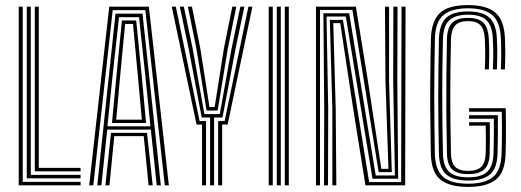

<svg xmlns="http://www.w3.org/2000/svg" viewBox="-20 -722 2031 748"><path d="M52.9 0V-696H68.6V-13.5H293.9V0ZM84.3 -27.2V-696H99.9V-40.8H293.9V-27.2ZM115.6 -54.4V-696H131.1V-67.9H293.9V-54.4Z M327.5 0 405.6 -696H559.9L637.8 0H622L546.2 -682.4H419.1L343.5 0ZM390.6 0 412.5 -204.4H552.8L574.9 0H558.8L540 -191.7H425.2L406.4 0ZM358.9 0 430 -668.7H535.2L606.6 0H590.6L567.6 -217H397.8L374.9 0ZM398.6 -229.9H566.1L546 -428.4L521.7 -654.9H443.6L418.7 -428.4ZM416.2 -242.8 433.9 -428.4 454.9 -642.2H510.6L531.9 -428.4L549 -242.8ZM432.7 -255.7H532.6L516.9 -428.4L498.1 -628.7H467.4L448.4 -428.4Z M798.4 0V-264.1H765.9L714.9 -532.6L680.6 -696H696.2L730.6 -532.6L776.4 -277.6H836.2L882.1 -532.6L916.3 -696H932L897.7 -532.6L846.8 -264.1H814.1V0ZM767.1 0V-236.9H745.7L649.2 -696H664.9L757.5 -250.4H782.7V0ZM829.8 0V-250.4H855.2L947.7 -696H963.3L866.8 -236.9H845.5V0ZM784.7 -291.3 745.2 -532.6 711.9 -696H727.8L760.5 -532.6L796.1 -304.9H816.3L852.2 -532.6L885 -696H900.6L867.5 -532.6L827.8 -291.3Z M1089.6 0V-696H1105.1V0ZM1026.9 0V-696H1042.6V0ZM1058.3 0V-696H1073.9V0Z M1210.9 0V-696H1366.4L1413.9 -403.3L1465.7 -64H1493.3L1481.7 -404.5L1479.7 -696H1495.8V-404.5L1506.4 -51.3H1455.3L1353 -683.3H1226.6V0ZM1242.3 0 1243.1 -297.4 1239.9 -670.4H1340.3L1443.8 -38.4H1518.5L1511.8 -404.5L1512.6 -696H1528.7L1527.9 -404.5L1531.1 -25.6H1431.2L1327.2 -657.6H1252L1258.7 -297.4L1257.9 0ZM1274.8 0V-297.4L1264.9 -644.7H1316.1L1418.1 -12.7H1542.8L1544.3 -696H1560L1558.4 0H1403.8L1355.7 -300.1L1305.5 -632H1278.4L1287.9 -297.4L1290.3 0Z M1803.9 6.2Q1729.9 6.2 1695.1 -22.8Q1660.3 -51.8 1658.6 -121.9Q1656.9 -198.5 1656.3 -271.4Q1655.6 -344.2 1656.3 -418Q1656.9 -491.9 1658.8 -570.9Q1660.7 -639.5 1693.3 -670.8Q1725.9 -702.2 1803.3 -702.2Q1874.8 -702.2 1909.2 -673.4Q1943.7 -644.5 1947.1 -574.3Q1948.1 -553.4 1948.4 -532.2Q1948.6 -511 1948.3 -490.7Q1948.1 -470.4 1947 -451.7H1931.3Q1932.7 -479.1 1932.8 -509.3Q1932.8 -539.4 1931.3 -573.3Q1928.4 -637.8 1897.5 -663.7Q1866.5 -689.7 1803.3 -689.7Q1739.5 -689.7 1707.7 -663.4Q1676 -637.2 1674.3 -570.6Q1672.9 -514.7 1672.4 -458.2Q1671.8 -401.7 1671.8 -345.3Q1671.8 -288.8 1672.5 -233Q1673.1 -177.1 1674.2 -122.3Q1675.8 -60.3 1705.9 -33.3Q1736 -6.3 1803.9 -6.3Q1869.6 -6.3 1900.7 -32.5Q1931.8 -58.7 1934 -122.3Q1934.9 -147 1935.3 -173.6Q1935.6 -200.2 1935.5 -228.7Q1935.4 -257.1 1934.8 -286.6H1807.6V-300.4H1950.1Q1950.8 -270.7 1951.1 -241Q1951.4 -211.3 1951.1 -181.6Q1950.9 -151.9 1949.7 -121.7Q1947.3 -50.2 1911.5 -22Q1875.6 6.2 1803.9 6.2ZM1803.9 -18.6Q1745.8 -18.6 1718.7 -42.2Q1691.5 -65.9 1690 -122.7Q1688.8 -173.5 1688.1 -227.8Q1687.4 -282.2 1687.3 -338.9Q1687.3 -395.7 1688 -453.6Q1688.7 -511.5 1690 -569.4Q1691.7 -627 1717.9 -652.2Q1744.1 -677.4 1803.3 -677.4Q1860 -677.4 1886.5 -653.4Q1913.1 -629.5 1915.7 -572.9Q1917 -548.8 1917.2 -529.3Q1917.5 -509.7 1917.1 -491.2Q1916.8 -472.7 1915.7 -451.7H1900Q1901.1 -474.1 1901.5 -493Q1901.8 -511.8 1901.5 -530.6Q1901.1 -549.4 1900 -571.6Q1897.6 -621.2 1875.5 -643Q1853.4 -664.8 1803.3 -664.8Q1755.3 -664.8 1731.3 -643.9Q1707.2 -622.9 1705.6 -569.7Q1704.2 -515.2 1703.6 -461Q1702.9 -406.8 1702.9 -351.7Q1702.9 -296.6 1703.6 -239.7Q1704.3 -182.8 1705.6 -123.1Q1706.9 -74.3 1729.6 -52.8Q1752.4 -31.2 1803.9 -31.2Q1855.1 -31.2 1878.1 -52.7Q1901.1 -74.2 1902.7 -123.5Q1903.3 -141 1903.6 -162.4Q1903.9 -183.8 1904.1 -208.2Q1904.3 -232.6 1903.9 -259.4H1807.6V-273.1H1919.6Q1920 -231.8 1919.6 -192.9Q1919.2 -154 1918.3 -122.8Q1916.4 -65.2 1888.6 -41.9Q1860.9 -18.6 1803.9 -18.6ZM1803.9 -43.7Q1760.9 -43.7 1741.6 -62.1Q1722.3 -80.6 1721.3 -123.4Q1719.5 -204.2 1718.9 -275.8Q1718.4 -347.5 1719 -418.6Q1719.6 -489.6 1721.2 -568.9Q1722.2 -613.5 1741.3 -632.9Q1760.4 -652.3 1803.3 -652.3Q1845.4 -652.3 1863.8 -632.9Q1882.2 -613.4 1884.3 -570.8Q1885.9 -537.8 1885.9 -511.7Q1885.9 -485.5 1884.3 -451.7H1868.7Q1869.8 -470.7 1870.1 -489Q1870.5 -507.3 1870.2 -527Q1869.9 -546.7 1868.9 -569.4Q1867 -607.1 1852 -623.4Q1836.9 -639.8 1803.3 -639.8Q1769.1 -639.8 1753.5 -623.1Q1738 -606.5 1736.9 -568Q1735.6 -508.7 1734.9 -453.9Q1734.3 -399.1 1734.3 -345.7Q1734.3 -292.2 1734.9 -237.7Q1735.6 -183.1 1736.9 -124.3Q1737.6 -88.5 1752.9 -72.4Q1768.2 -56.2 1803.9 -56.2Q1839 -56.2 1855 -72.1Q1870.9 -88 1872.2 -125.4Q1872.7 -141.6 1872.8 -159.3Q1872.9 -176.9 1872.8 -195.5Q1872.7 -214 1872.2 -232.4H1807.6V-245.9H1888.2Q1888.7 -206.9 1888.5 -174.8Q1888.3 -142.7 1887.8 -124.3Q1886.5 -80.2 1866.3 -61.9Q1846.2 -43.7 1803.9 -43.7Z"/></svg>

Font: Big Shoulders Inline Text SC Thin
Style: Regular
Weight: 100
Designer: Patric King
Foundry: XO Type Co
Version: Version 2.002